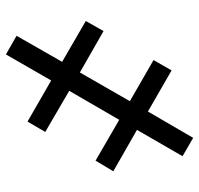

<svg xmlns="http://www.w3.org/2000/svg" viewBox="-32 -638 673 649"><g transform="rotate(90 304.5 -313.5)"><path d="M101 -33 189 -187 51 -267 85 -327 225 -247 322 -416 183 -496 218 -557 357 -477 446 -630 508 -594 419 -440 559 -360 523 -300 385 -380 287 -211 426 -130 391 -70 252 -150 164 3Z"/></g></svg>

Font: OpenSansMMV
Style: Bold
Weight: 700
Foundry: Ascender Corporation
Version: Version 4.001